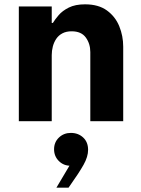

<svg xmlns="http://www.w3.org/2000/svg" viewBox="-20 -560 651 887"><path d="M219 0H67V-530H219V-454.2H224.4Q233.8 -469.8 250.9 -489.9Q268 -510 297.8 -525Q327.6 -540 372.8 -540Q435 -540 473.9 -511.7Q512.8 -483.4 531 -438.7Q549.2 -394 549.2 -344.6V0H397.2V-319.4Q397.2 -358 376.4 -386.7Q355.6 -415.4 311 -415.4Q286 -415.4 268.3 -406Q250.6 -396.6 239.9 -380.7Q229.2 -364.8 224.1 -345.3Q219 -325.8 219 -305ZM296.6 307H240.6L321.2 171.2L322.4 202.6Q317.6 203.8 314.5 204.7Q311.4 205.6 305 205.6Q273.6 205.6 251.7 183.7Q229.8 161.8 229.8 129.6Q229.8 97 252.2 75.5Q274.6 54 307.4 54Q341.4 54 364.2 75.2Q387 96.4 387 132.2Q387 163.8 366.2 201Q345.4 238.2 303.6 297Z"/></svg>

Font: Be Vietnam Pro Variable Thin
Style: Regular
Weight: 100
Designer: Lam Bao, Tony Le, Vietanh Nguyen
Foundry: Yellow Type Foundry
Version: Version 1.002